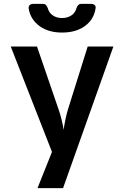

<svg xmlns="http://www.w3.org/2000/svg" viewBox="-20 -970 640 990"><path d="M173.4 0 248 -186.7 35.4 -730H170.8L281.3 -408.1Q291.4 -380 298.5 -349.2Q305.7 -318.4 308.2 -300.4Q310.2 -318.4 316.4 -349.5Q322.5 -380.5 331.1 -408.1L432.1 -730H564.6L305.1 0ZM300 -802.1Q229.9 -802.1 183.9 -835.5Q137.9 -868.9 128.1 -924.3Q126 -937.1 132.9 -943.5Q139.9 -950 151.6 -950H200.2Q211.5 -950 217.1 -944.1Q222.7 -938.2 226.5 -927.5Q232.6 -904.1 252.3 -890.6Q272 -877 299.6 -877Q328.1 -877 348.1 -890.6Q368 -904.1 374.1 -927.5Q377.9 -938.2 383.5 -944.1Q389.1 -950 400.4 -950H448.9Q461.3 -950 468 -944.1Q474.6 -938.2 473 -928.1Q464.9 -870.5 418.6 -836.3Q372.3 -802.1 300 -802.1Z"/></svg>

Font: Pitagon Sans Mono
Style: Regular
Weight: 400
Monospace: yes
Designer: Travis Tran
Foundry: Pitagon
Version: Version 1.001;gftools[0.9.26]